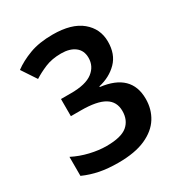

<svg xmlns="http://www.w3.org/2000/svg" viewBox="-172 -846 921 979"><g transform="rotate(-30 288.5 -357.0)"><path d="M505 -552Q505 -478 462 -434.5Q419 -391 353 -376V-372Q526 -351 526 -203Q526 -142 496 -94Q466 -46 403.5 -18Q341 10 243 10Q182 10 134 0.5Q86 -9 41 -29V-141Q86 -118 137 -106Q188 -94 233 -94Q320 -94 356 -124.5Q392 -155 392 -209Q392 -264 348 -290.5Q304 -317 210 -317H151V-418H211Q297 -418 337.5 -449Q378 -480 378 -530Q378 -573 348 -596Q318 -619 267 -619Q213 -619 172.5 -602Q132 -585 101 -565L44 -651Q84 -681 141 -702.5Q198 -724 278 -724Q389 -724 447 -676Q505 -628 505 -552Z"/></g></svg>

Font: Noto Sans Lao Looped SemiBold
Style: Regular
Weight: 600
Designer: Mark Frömberg, Ben Mitchell
Foundry: The Fontpad Ltd
Version: Version 1.002; ttfautohint (v1.8.4.7-5d5b)